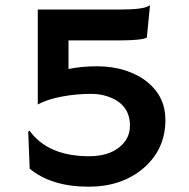

<svg xmlns="http://www.w3.org/2000/svg" viewBox="-20 -685 706 717"><path d="M235.8 -427.2Q284.2 -437.5 342.3 -437.5Q400.4 -437.5 449.5 -421.4Q498.5 -405.3 531.2 -377.9Q597.7 -323.2 597.7 -237.3Q597.7 -127.9 516.6 -57.6Q435.1 12.2 311 12.2Q171.9 12.2 90.8 -55.2L85.4 -193.4L90.3 -196.8Q159.7 -101.6 313 -101.6Q382.3 -101.6 423.8 -133.8Q465.3 -166 465.3 -215.8Q465.3 -297.4 380.9 -325.2Q352.5 -334.5 321.3 -334.5Q290 -334.5 262.9 -331.8Q235.8 -329.1 210 -324.2Q156.2 -314 121.1 -294.9V-649.4H427.2Q521 -649.4 538.1 -665L540 -663.6L528.3 -544.4Q506.8 -534.2 429.2 -534.2H235.8Z"/></svg>

Font: HammersmithOne
Style: Regular
Weight: 400
Designer: Nicole Fally
Foundry: Nicole Fally
Version: Version 1.003